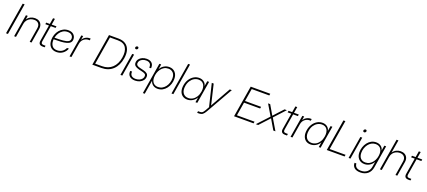

<svg xmlns="http://www.w3.org/2000/svg" viewBox="100 -2344 9267 4169"><g transform="rotate(20 4733.0 -259.5)"><path d="M201.2 -727.5 80.6 0H36.1L156.7 -727.5Z M319.8 -322.8 266.6 0H223.6L308.6 -515.6H350.6L336.4 -427.2Q369.1 -476.6 417.5 -500.2Q465.8 -523.9 519 -523.9Q574.7 -523.9 614.3 -500.2Q653.8 -476.6 671.9 -432.9Q689.9 -389.2 679.7 -329.1L625.5 0H583L637.2 -330.6Q648.9 -402.3 614.7 -443.1Q580.6 -483.9 512.7 -483.9Q465.8 -483.9 424.8 -464.1Q383.8 -444.3 356 -408.2Q328.1 -372.1 319.8 -322.8Z M1014.2 -515.6 1007.8 -477.1H897.5L836.4 -106.9Q830.6 -69.8 843.5 -54.2Q856.4 -38.6 894.5 -38.6H935.5L929.2 0H885.3Q776.4 0 793.5 -104L855 -477.1H770.5L777.3 -515.6H861.3L884.8 -656.2H927.2L903.8 -515.6Z M1201.2 9.3Q1113.8 9.3 1061.3 -45.4Q1008.8 -100.1 1008.8 -203.1Q1008.8 -267.6 1029.5 -325.4Q1050.3 -383.3 1087.6 -428.2Q1125 -473.1 1176.3 -499Q1227.5 -524.9 1289.1 -524.9Q1369.6 -524.9 1413.3 -482.2Q1457 -439.5 1457 -377.9Q1457 -328.1 1428.5 -298.6Q1399.9 -269 1346.4 -254.4Q1293 -239.7 1218.5 -235.1Q1144 -230.5 1052.2 -230.5Q1051.3 -215.8 1051.3 -201.2Q1051.3 -125.5 1088.4 -78.1Q1125.5 -30.8 1203.1 -30.8Q1268.6 -30.8 1317.9 -64.7Q1367.2 -98.6 1390.1 -152.8H1433.6Q1408.2 -82 1346.7 -36.4Q1285.2 9.3 1201.2 9.3ZM1058.1 -268.6Q1174.3 -269 1253.7 -276.1Q1333 -283.2 1373.5 -306.2Q1414.1 -329.1 1414.1 -377.9Q1414.1 -421.9 1382.1 -453.4Q1350.1 -484.9 1286.1 -484.9Q1224.6 -484.9 1177.5 -455.1Q1130.4 -425.3 1099.9 -376.2Q1069.3 -327.1 1058.1 -268.6Z M1503.9 0 1589.4 -515.6H1630.9L1615.7 -424.3H1616.7Q1641.1 -468.3 1686 -494.1Q1731 -520 1784.2 -520Q1791 -520 1794.9 -519.8Q1798.8 -519.5 1803.7 -519L1796.4 -476.6Q1793 -477.1 1786.9 -477.8Q1780.8 -478.5 1772 -478.5Q1709.5 -478.5 1660.9 -437.5Q1612.3 -396.5 1601.1 -327.1L1546.9 0Z M2238.8 0H2030.3L2150.9 -727.5H2367.2Q2469.2 -727.5 2535.4 -684.3Q2601.6 -641.1 2627.2 -560.1Q2652.8 -479 2634.3 -365.7Q2606 -192.9 2503.4 -96.4Q2400.9 0 2238.8 0ZM2081.5 -41H2237.3Q2383.3 -41 2474.1 -127.4Q2564.9 -213.9 2589.8 -365.7Q2614.7 -516.1 2560.3 -601.3Q2505.9 -686.5 2368.7 -686.5H2188.5Z M2679.7 0 2765.1 -515.6H2808.1L2722.7 0ZM2806.6 -638.7Q2792.5 -638.7 2784.4 -648.7Q2776.4 -658.7 2778.3 -672.9Q2780.8 -687 2792.5 -697Q2804.2 -707 2818.4 -707Q2832.5 -707 2840.8 -697Q2849.1 -687 2846.7 -672.9Q2844.7 -658.7 2832.8 -648.7Q2820.8 -638.7 2806.6 -638.7Z M3018.1 8.3Q2939.5 8.3 2894.5 -28.3Q2849.6 -64.9 2849.6 -130.9Q2849.6 -143.6 2851.1 -154.3H2893.1Q2886.2 -93.8 2919.7 -62Q2953.1 -30.3 3018.1 -30.3Q3063.5 -30.3 3101.8 -46.6Q3140.1 -63 3163.3 -92Q3186.5 -121.1 3186.5 -158.7Q3186.5 -188.5 3164.1 -203.6Q3141.6 -218.8 3100.6 -228.5L3016.6 -249Q2958.5 -263.7 2927.5 -289.8Q2896.5 -315.9 2896.5 -359.4Q2896.5 -408.7 2924.6 -445.8Q2952.6 -482.9 2998.8 -503.4Q3044.9 -523.9 3099.1 -523.9Q3173.3 -523.9 3215.1 -487.5Q3256.8 -451.2 3256.8 -384.8Q3256.8 -372.6 3255.4 -361.8H3213.9Q3220.2 -421.9 3190.4 -453.6Q3160.6 -485.4 3099.1 -485.4Q3056.6 -485.4 3020.3 -469.7Q2983.9 -454.1 2961.7 -426.3Q2939.5 -398.4 2939.5 -361.8Q2939.5 -332 2962.4 -314.7Q2985.4 -297.4 3028.8 -287.1L3113.3 -266.6Q3169.9 -252.9 3199.7 -228.5Q3229.5 -204.1 3229.5 -162.1Q3229.5 -110.4 3200.2 -72Q3170.9 -33.7 3123 -12.7Q3075.2 8.3 3018.1 8.3Z M3272.9 204.1 3392.1 -515.6H3434.1L3415 -397.5H3415.5Q3441.9 -454.1 3499 -489Q3556.2 -523.9 3620.6 -523.9Q3706.5 -523.9 3758.3 -467.3Q3810.1 -410.6 3810.1 -315.4Q3810.1 -254.9 3790.8 -197Q3771.5 -139.2 3735.6 -92.8Q3699.7 -46.4 3649.7 -19Q3599.6 8.3 3538.1 8.3Q3471.2 8.3 3426.5 -27.1Q3381.8 -62.5 3369.6 -118.7H3369.1L3315.9 204.1ZM3534.7 -31.2Q3587.9 -31.2 3630.6 -55.4Q3673.3 -79.6 3703.9 -120.1Q3734.4 -160.6 3750.7 -211.2Q3767.1 -261.7 3767.1 -314.9Q3767.1 -395.5 3725.3 -439.9Q3683.6 -484.4 3615.2 -484.4Q3561 -484.4 3518.3 -460Q3475.6 -435.5 3445.8 -394.5Q3416 -353.5 3400.1 -302.5Q3384.3 -251.5 3384.3 -198.7Q3384.3 -120.6 3424.3 -75.9Q3464.4 -31.2 3534.7 -31.2Z M4023.4 -727.5 3902.8 0H3859.9L3980.5 -727.5Z M4224.6 8.3Q4158.7 8.3 4113.3 -24.7Q4067.9 -57.6 4048.8 -117.7Q4029.8 -177.7 4043 -257.8Q4056.2 -337.9 4095.5 -397.7Q4134.8 -457.5 4191.2 -490.7Q4247.6 -523.9 4312.5 -523.9Q4378.4 -523.9 4424.1 -488.3Q4469.7 -452.6 4478.5 -397H4479L4499 -515.6H4541L4455.6 0H4413.6L4432.6 -117.2H4432.1Q4402.8 -61.5 4346.4 -26.6Q4290 8.3 4224.6 8.3ZM4232.9 -31.2Q4288.6 -31.2 4335.4 -59.1Q4382.3 -86.9 4414.3 -137.7Q4446.3 -188.5 4457.5 -257.8Q4474.6 -361.8 4435.5 -423.1Q4396.5 -484.4 4313 -484.4Q4259.8 -484.4 4212.2 -457.3Q4164.6 -430.2 4131.1 -379.4Q4097.7 -328.6 4085.9 -257.8Q4068.4 -151.4 4110.4 -91.3Q4152.3 -31.2 4232.9 -31.2Z M4526.9 204.1 4533.2 164.6H4579.1Q4612.8 164.6 4632.8 148.9Q4652.8 133.3 4679.7 86.4L4728 1L4603 -515.6H4647L4726.1 -182.1Q4733.9 -148.9 4741.5 -115.7Q4749 -82.5 4756.3 -49.3Q4774.4 -82.5 4793 -115.7Q4811.5 -148.9 4830.6 -182.1L5018.6 -515.6H5065.9L4715.3 100.6Q4683.1 157.7 4651.4 180.9Q4619.6 204.1 4572.8 204.1Z M5305.2 0 5425.8 -727.5H5877.4L5870.1 -686H5463.9L5415.5 -392.6H5787.1L5780.3 -351.6H5408.2L5356.9 -41H5763.7L5756.8 0Z M5808.1 0 6053.2 -263.7 5903.8 -515.6H5952.6L6024.4 -393.1Q6038.6 -368.7 6052.7 -343.8Q6066.9 -318.8 6081.5 -293.9Q6104 -318.8 6126.5 -343.8Q6148.9 -368.7 6171.4 -393.1L6284.7 -515.6H6337.9L6105 -263.2L6261.7 0H6212.9L6131.3 -138.2Q6117.2 -161.6 6103.5 -185.3Q6089.8 -209 6076.2 -232.9Q6054.7 -209 6033.2 -185.3Q6011.7 -161.6 5989.7 -138.2L5861.8 0Z M6613.8 -515.6 6607.4 -477.1H6497.1L6436 -106.9Q6430.2 -69.8 6443.1 -54.2Q6456.1 -38.6 6494.1 -38.6H6535.2L6528.8 0H6484.9Q6376 0 6393.1 -104L6454.6 -477.1H6370.1L6377 -515.6H6460.9L6484.4 -656.2H6526.9L6503.4 -515.6Z M6610.8 0 6696.3 -515.6H6737.8L6722.7 -424.3H6723.6Q6748 -468.3 6793 -494.1Q6837.9 -520 6891.1 -520Q6897.9 -520 6901.9 -519.8Q6905.8 -519.5 6910.6 -519L6903.3 -476.6Q6899.9 -477.1 6893.8 -477.8Q6887.7 -478.5 6878.9 -478.5Q6816.4 -478.5 6767.8 -437.5Q6719.2 -396.5 6708 -327.1L6653.8 0Z M7073.7 8.3Q7007.8 8.3 6962.4 -24.7Q6917 -57.6 6897.9 -117.7Q6878.9 -177.7 6892.1 -257.8Q6905.3 -337.9 6944.6 -397.7Q6983.9 -457.5 7040.3 -490.7Q7096.7 -523.9 7161.6 -523.9Q7227.5 -523.9 7273.2 -488.3Q7318.8 -452.6 7327.6 -397H7328.1L7348.1 -515.6H7390.1L7304.7 0H7262.7L7281.7 -117.2H7281.2Q7252 -61.5 7195.6 -26.6Q7139.2 8.3 7073.7 8.3ZM7082 -31.2Q7137.7 -31.2 7184.6 -59.1Q7231.4 -86.9 7263.4 -137.7Q7295.4 -188.5 7306.6 -257.8Q7323.7 -361.8 7284.7 -423.1Q7245.6 -484.4 7162.1 -484.4Q7108.9 -484.4 7061.3 -457.3Q7013.7 -430.2 6980.2 -379.4Q6946.8 -328.6 6935.1 -257.8Q6917.5 -151.4 6959.5 -91.3Q7001.5 -31.2 7082 -31.2Z M7447.8 0 7568.4 -727.5H7613.3L7499.5 -41H7866.7L7859.9 0Z M7951.7 0 8037.1 -515.6H8080.1L7994.6 0ZM8078.6 -638.7Q8064.5 -638.7 8056.4 -648.7Q8048.3 -658.7 8050.3 -672.9Q8052.7 -687 8064.5 -697Q8076.2 -707 8090.3 -707Q8104.5 -707 8112.8 -697Q8121.1 -687 8118.7 -672.9Q8116.7 -658.7 8104.7 -648.7Q8092.8 -638.7 8078.6 -638.7Z M8296.9 209.5Q8207 209.5 8158.4 169.4Q8109.9 129.4 8109.4 54.7H8151.4Q8155.3 111.8 8190.9 140.9Q8226.6 169.9 8297.9 169.9Q8384.8 169.9 8438.7 123.3Q8492.7 76.7 8504.9 -1L8523.9 -117.2H8523.4Q8493.7 -61.5 8439.2 -26.6Q8384.8 8.3 8318.8 8.3Q8232.9 8.3 8181.4 -47.9Q8129.9 -104 8129.9 -198.7Q8129.9 -260.3 8149.4 -318.4Q8168.9 -376.5 8204.8 -422.9Q8240.7 -469.2 8290.5 -496.6Q8340.3 -523.9 8401.4 -523.9Q8469.2 -523.9 8514.9 -488.3Q8560.5 -452.6 8569.8 -395.5H8570.3L8590.3 -515.6H8632.3L8546.9 2.4Q8529.8 103.5 8462.6 156.5Q8395.5 209.5 8296.9 209.5ZM8324.2 -31.2Q8377.9 -31.2 8420.4 -55.7Q8462.9 -80.1 8493.2 -120.8Q8523.4 -161.6 8539.3 -212.6Q8555.2 -263.7 8555.2 -316.9Q8555.2 -395 8515.4 -439.7Q8475.6 -484.4 8404.8 -484.4Q8352.5 -484.4 8309.8 -460.4Q8267.1 -436.5 8236.6 -396Q8206.1 -355.5 8189.5 -304.7Q8172.9 -253.9 8172.9 -199.7Q8172.9 -119.6 8213.9 -75.4Q8254.9 -31.2 8324.2 -31.2Z M8772 -324.7 8718.3 0H8675.3L8795.9 -727.5H8838.9L8788.6 -427.2Q8820.8 -476.1 8868.4 -500Q8916 -523.9 8969.7 -523.9Q9024.4 -523.9 9064.5 -500.7Q9104.5 -477.5 9123.3 -434.3Q9142.1 -391.1 9131.8 -330.6L9077.1 0H9034.7L9088.9 -328.6Q9101.1 -400.9 9065.9 -442.4Q9030.8 -483.9 8961.9 -483.9Q8915.5 -483.9 8875.2 -464.6Q8835 -445.3 8807.4 -409.7Q8779.8 -374 8772 -324.7Z M9466.3 -515.6 9460 -477.1H9349.6L9288.6 -106.9Q9282.7 -69.8 9295.7 -54.2Q9308.6 -38.6 9346.7 -38.6H9387.7L9381.3 0H9337.4Q9228.5 0 9245.6 -104L9307.1 -477.1H9222.7L9229.5 -515.6H9313.5L9336.9 -656.2H9379.4L9356 -515.6Z"/></g></svg>

Font: Inter Display ExtraLight
Style: Italic
Weight: 200
Italic angle: -9.39999°
Designer: Rasmus Andersson
Foundry: rsms
Version: Version 4.000;git-a52131595